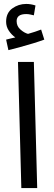

<svg xmlns="http://www.w3.org/2000/svg" viewBox="-20 -960 275 980"><path d="M22.9 -704.1 11.2 -757.8Q25.9 -761.2 36.9 -764.2Q47.9 -767.1 58.1 -769Q39.1 -782.2 25.1 -803.2Q11.2 -824.2 11.2 -849.1Q11.2 -894 42.7 -917Q74.2 -939.9 113.8 -939.9Q137.2 -939.9 161.1 -932.1L152.8 -881.8Q143.1 -883.8 134 -886Q125 -888.2 113.8 -888.2Q64.9 -888.2 64.9 -852.1Q64.9 -826.2 84.5 -809.1Q104 -792 123 -787.1Q161.1 -797.9 189.9 -809.1L206.1 -757.8Q182.1 -749 149.7 -739Q117.2 -729 84 -720Q50.8 -710.9 22.9 -704.1ZM88.9 0 71.8 -644H152.8L169.9 0Z"/></svg>

Font: Kurinto Seri
Style: Regular
Weight: 400
Designer: Kurinto was developed by Clint Goss from a range of fonts that are compatible with the SIL Open Font License Version 1.1
Foundry: Clinton F. Goss
Version: Version 2.196; July 25, 2020